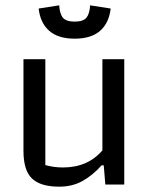

<svg xmlns="http://www.w3.org/2000/svg" viewBox="-20 -692 560 720"><path d="M125 -660 202 -672Q204 -640 216 -625.5Q228 -611 260 -611Q292 -611 304 -625.5Q316 -640 318 -672L395 -660Q389 -606 355.5 -576.5Q322 -547 260 -547Q198 -547 164.5 -576.5Q131 -606 125 -660ZM68 -126V-470H150V-73Q181 -64 216 -64Q309 -64 364 -128V-470H446V0H375L369 -72H361Q327 -34 289 -13Q251 8 202 8Q132 8 100 -22.5Q68 -53 68 -126Z"/></svg>

Font: Athiti Medium
Style: Regular
Weight: 500
Designer: CadsonDemak Team
Foundry: CadsonDemak
Version: Version 1.032